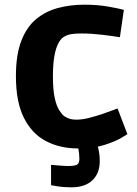

<svg xmlns="http://www.w3.org/2000/svg" viewBox="-20 -621 583 820"><path d="M285 179Q251 179 224.5 174.5Q198 170 198 170V83Q198 83 210.5 84Q223 85 240.5 86.5Q258 88 273 88Q296 88 307.5 83Q319 78 319 58Q319 35 314 9.5Q309 -16 308 -20L384 -40Q385 -39 390 -23.5Q395 -8 400.5 16Q406 40 406 68Q406 119 374.5 149Q343 179 285 179ZM314 13Q236 13 176 -18.5Q116 -50 82 -118Q48 -186 48 -296Q48 -387 71 -446.5Q94 -506 134.5 -539.5Q175 -573 228 -587Q281 -601 340 -601Q396 -601 441.5 -593Q487 -585 509 -579L492 -462Q463 -467 416.5 -472.5Q370 -478 329 -478Q287 -478 269.5 -471.5Q252 -465 243 -456Q206 -417 206 -296Q206 -238 213.5 -203.5Q221 -169 232.5 -151Q244 -133 254 -125Q260 -121 272.5 -115.5Q285 -110 307 -110Q331 -110 360.5 -117.5Q390 -125 418 -134.5Q446 -144 464 -151Q482 -158 482 -158L524 -48Q524 -48 498.5 -32.5Q473 -17 426 -2Q379 13 314 13Z"/></svg>

Font: Ruda SemiBold
Style: Bold
Weight: 900
Designer: Mariela Monsalve and Angelina Sanchez
Foundry: Mariela Monsalve and Angelina Sanchez
Version: Version 2.000